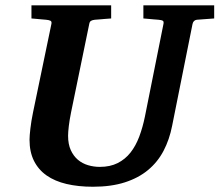

<svg xmlns="http://www.w3.org/2000/svg" viewBox="-20 -691 831 727"><path d="M725.1 -616.2Q718.3 -615.2 714.4 -611.1Q710.4 -606.9 709 -600.1L631.8 -214.8Q621.6 -162.6 599.4 -120.1Q577.1 -77.6 540.8 -47.4Q504.4 -17.1 452.6 -0.5Q400.9 16.1 332 16.1Q276.4 16.1 231.9 5.6Q187.5 -4.9 156.5 -26.6Q125.5 -48.3 108.6 -82Q91.8 -115.7 91.8 -162.1Q91.8 -176.3 95 -203.9Q98.1 -231.4 105 -265.1L174.8 -601.1Q176.3 -609.9 170.9 -612.5Q165.5 -615.2 154.8 -616.2Q146.5 -616.7 137.2 -617.7Q128.9 -618.7 118.9 -619.4Q108.9 -620.1 99.1 -621.1V-670.9H400.9V-621.1Q389.2 -620.1 378.2 -619.4Q367.2 -618.7 358.4 -617.7Q348.1 -616.7 338.9 -616.2Q330.1 -615.2 324.7 -612.1Q319.3 -608.9 317.9 -600.1L249 -265.1Q243.2 -236.3 240.5 -213.4Q237.8 -190.4 237.8 -176.8Q237.8 -145 248 -122.6Q258.3 -100.1 275.1 -85.9Q292 -71.8 313.7 -65.4Q335.4 -59.1 357.9 -59.1Q397 -59.1 425.5 -73.5Q454.1 -87.9 474.1 -113.3Q494.1 -138.7 507.3 -173.8Q520.5 -209 528.8 -250L599.1 -601.1Q600.6 -609.9 596.4 -612.5Q592.3 -615.2 580.1 -616.2Q570.8 -616.7 561.5 -617.7Q553.2 -618.7 543 -619.4Q532.7 -620.1 522.9 -621.1V-670.9H791V-621.1Z"/></svg>

Font: Charis SIL Cyr
Style: Bold Italic
Weight: 700
Italic angle: -11°
Foundry: SIL International
Version: Version 5.000